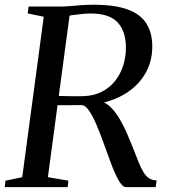

<svg xmlns="http://www.w3.org/2000/svg" viewBox="-26 -770 697 790"><path d="M-6.5 0 -3.5 -26.5 65.5 -41 154 -701 88 -715 91.5 -743H218Q242 -743 264.5 -745Q287 -747 310.2 -748.8Q333.5 -750.5 359.5 -750.5Q446 -750.5 498.8 -731.2Q551.5 -712 576 -673.8Q600.5 -635.5 600.5 -579Q601 -519.5 573 -469.5Q545 -419.5 491.5 -385.8Q438 -352 362.5 -340.5L376.5 -352.5Q402 -354 424.2 -333.8Q446.5 -313.5 464.8 -283Q483 -252.5 496.5 -221Q510 -189.5 519 -167Q533.5 -129.5 544.2 -103Q555 -76.5 565.2 -60.2Q575.5 -44 587.8 -36.2Q600 -28.5 618.5 -28L614.5 0H492.5Q483.5 0 473.8 -11.2Q464 -22.5 453 -45Q442 -67.5 430 -100Q414 -143.5 399 -185Q384 -226.5 369.5 -260Q355 -293.5 340.8 -314.2Q326.5 -335 312 -337.5Q307.5 -337.5 293.5 -337.5Q279.5 -337.5 261.8 -337.2Q244 -337 227 -337Q210 -337 199.5 -337.5L206 -375.5Q215.5 -375 231.5 -374.8Q247.5 -374.5 265.5 -374.2Q283.5 -374 298.2 -374Q313 -374 319.5 -374.5Q361.5 -376 394 -393Q426.5 -410 448.5 -438.2Q470.5 -466.5 481.5 -502.2Q492.5 -538 492 -576.5Q491.5 -642 457.5 -678.2Q423.5 -714.5 346.5 -714.5Q334.5 -714.5 314.5 -712.8Q294.5 -711 274.8 -708.2Q255 -705.5 243.5 -702L263 -726.5L171 -41L255.5 -26.5L252.5 0Z"/></svg>

Font: Merriweather 96pt
Style: Italic
Weight: 400
Italic angle: -7.8°
Version: Version 2.101